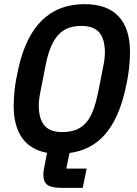

<svg xmlns="http://www.w3.org/2000/svg" viewBox="-20 -730 663 926"><path d="M379 176H274Q228 176 208.5 161.5Q189 147 189 113Q189 105 190.5 93Q192 81 197 58L207 7Q128 -7 87 -64.5Q46 -122 46 -219Q46 -253 50.5 -296.5Q55 -340 69 -401Q138 -710 388 -710Q496 -710 551.5 -651.5Q607 -593 607 -479Q607 -445 602.5 -401.5Q598 -358 584 -297Q552 -156 486 -81Q420 -6 315 8L300 83H398ZM280 -93Q317 -93 345 -103.5Q373 -114 394 -137Q415 -160 429 -197.5Q443 -235 454 -288L476 -400Q486 -447 486 -475Q486 -541 459 -573Q432 -605 373 -605Q336 -605 308.5 -594.5Q281 -584 260 -560.5Q239 -537 224 -500Q209 -463 199 -410L177 -298Q172 -275 169.5 -256Q167 -237 167 -223Q167 -157 194 -125Q221 -93 280 -93Z"/></svg>

Font: IBM Plex Sans Condensed SemiBold
Style: Italic
Weight: 600
Width: 3
Italic angle: -11°
Designer: Mike Abbink, Paul van der Laan, Pieter van Rosmalen
Foundry: Bold Monday
Version: Version 1.3